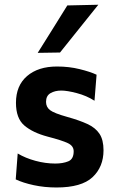

<svg xmlns="http://www.w3.org/2000/svg" viewBox="-20 -798 502 830"><path d="M224 12.5Q172.5 12.5 126 2.5Q79.5 -7.5 48 -22.5L56.5 -134.5Q90 -114.5 133.2 -102.8Q176.5 -91 219 -91Q251.5 -91 275 -100.5Q298.5 -110 298.5 -144Q298.5 -167 273.8 -179Q249 -191 185.5 -207.5Q121.5 -224.5 85.2 -255.5Q49 -286.5 49 -353.5Q49 -428 97 -469.2Q145 -510.5 226.5 -510.5Q278.5 -510.5 324.2 -499.2Q370 -488 397.5 -475L388.5 -362.5Q354 -384.5 312 -395.5Q270 -406.5 245 -406.5Q217.5 -406.5 198.2 -395.2Q179 -384 179 -357.5Q179 -335.5 196.2 -322Q213.5 -308.5 271 -292.5Q323 -278 357.8 -262Q392.5 -246 410 -219.8Q427.5 -193.5 427.5 -148.5Q427.5 -76.5 380 -32Q332.5 12.5 224 12.5ZM143 -569.5Q175 -620.5 207.2 -672Q239.5 -723.5 271 -774.5L405 -777.5Q362 -724 320.8 -672.5Q279.5 -621 239.5 -571Z"/></svg>

Font: Commissioner SemiBold
Style: Regular
Weight: 600
Designer: Kostas Bartsokas
Foundry: Kostas Bartsokas
Version: Version 1.000; ttfautohint (v1.8.3)